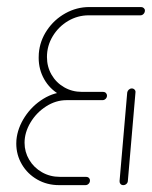

<svg xmlns="http://www.w3.org/2000/svg" viewBox="-20 -539 442 559"><path d="M241.9 -13.3Q241.9 -7.8 238 -3.9Q234.1 0 228.9 0H151.9Q117 0 88.5 -16.3Q60 -32.6 43.7 -60.4Q27.4 -88.1 27.4 -121.1Q27.4 -128.1 27.8 -131.5Q31.1 -166.3 52.2 -198.7Q73.3 -231.1 106.1 -251.3Q138.9 -271.5 175.6 -271.5H234.4L232.6 -247.4H173.7Q142.6 -247.4 114.3 -229.3Q85.9 -211.1 68.7 -182.2Q51.5 -153.3 51.5 -123.3Q51.5 -96.7 65 -73.9Q78.5 -51.1 102 -37.6Q125.6 -24.1 154.1 -24.1H230.7Q235.6 -24.1 238.7 -21.1Q241.9 -18.1 241.9 -13.3ZM338.9 0Q333.7 0 330.7 -3.5Q327.8 -7 328.1 -11.9L350.4 -269.6Q351.1 -274.4 355 -278Q358.9 -281.5 363.7 -281.5Q368.5 -281.5 371.9 -278Q375.2 -274.4 374.4 -269.6L352.2 -11.9Q351.9 -7 348 -3.5Q344.1 0 338.9 0ZM401.9 -508.5Q401.9 -502.6 398 -498.5Q394.1 -494.4 388.9 -494.4H238.1Q206.3 -494.4 178.3 -478Q150.4 -461.5 133.5 -433.5Q116.7 -405.6 116.7 -373Q116.7 -344.8 130 -321.7Q143.3 -298.5 166.7 -285Q190 -271.5 218.5 -271.5H280.4Q285.2 -271.5 288.3 -268.3Q291.5 -265.2 291.5 -260.7Q291.5 -255.2 287.6 -251.3Q283.7 -247.4 278.5 -247.4H216.3Q181.5 -247.4 153.1 -263.7Q124.8 -280 108.7 -308.3Q92.6 -336.7 92.6 -370.7Q92.6 -378.9 93 -383Q95.9 -420 116.9 -451.1Q137.8 -482.2 170.6 -500.4Q203.3 -518.5 240 -518.5H390.7Q395.2 -518.5 398.5 -515.6Q401.9 -512.6 401.9 -508.5Z"/></svg>

Font: 26F Galaxy Sans Thin
Style: Italic
Weight: 100
Italic angle: -4.99998°
Designer: C₂₉H₂₅N₃O₅
Version: Version 1.200